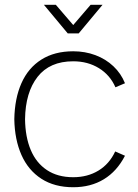

<svg xmlns="http://www.w3.org/2000/svg" viewBox="-20 -770 579 805"><path d="M287 15Q208.5 15 153.5 -20.5Q98.5 -56 70 -120.2Q41.5 -184.5 40 -270Q41.5 -357.5 70 -421.5Q98.5 -485.5 153.5 -520.2Q208.5 -555 287 -555Q336.5 -555 380 -538.8Q423.5 -522.5 455.5 -492.2Q487.5 -462 504 -421L464 -404Q441.5 -455.5 394.8 -484.2Q348 -513 287 -513Q188.5 -513 137.5 -447.8Q86.5 -382.5 85 -270Q86 -195.5 109 -141Q132 -86.5 177 -56.8Q222 -27 287 -27Q347 -27 392.8 -54.8Q438.5 -82.5 463 -135L504 -117Q470.5 -52 415.5 -18.5Q360.5 15 287 15ZM164 -750H214L287 -665L360 -750H410L310 -630H264Z"/></svg>

Font: Hauora
Style: Regular
Weight: 400
Designer: Wayne Shih
Foundry: WCYS
Version: Version 1.001